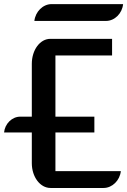

<svg xmlns="http://www.w3.org/2000/svg" viewBox="-28 -933 631 953"><path d="M129.9 -123C129.9 -55.2 170.9 0 222.7 0H486.3C529.3 0 566.9 -37.6 571.8 -83.5H247.1V-275.4H440.4V-354H247.1V-657.7H528.3V-740.2H221.7C170.9 -740.2 129.9 -685.5 129.9 -616.2V-354H72.8C31.2 -354 -3.9 -318.4 -7.8 -275.4H129.9ZM142.6 -829.1H498C541.5 -829.1 578.6 -866.7 583 -912.6H228C184.6 -912.6 147.5 -874.5 142.6 -829.1Z"/></svg>

Font: Atomic Age
Style: Regular
Weight: 400
Designer: James Grieshaber
Foundry: James Grieshaber
Version: Version 1.002